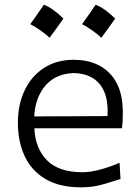

<svg xmlns="http://www.w3.org/2000/svg" viewBox="-20 -782 589 813"><path d="M323.2 11.2Q231.9 11.2 172.6 -23.9Q113.3 -59.1 84.5 -120.8Q55.7 -182.6 55.7 -261.7Q55.7 -339.4 84.5 -399.7Q113.3 -460 166.3 -494.4Q219.2 -528.8 292.5 -528.8Q388.7 -528.8 444.3 -471.7Q500 -414.6 500 -308.1Q500 -288.1 499.3 -271.2Q498.5 -254.4 496.1 -238.8H125.5Q129.4 -152.8 179.4 -102.8Q229.5 -52.7 329.6 -52.7Q361.3 -52.7 403.3 -63.7Q445.3 -74.7 486.3 -92.8L490.2 -23.9Q460 -14.2 416.5 -1.5Q373 11.2 323.2 11.2ZM435.1 -290.5Q440.4 -377.9 403.6 -424.1Q366.7 -470.2 293.5 -472.7Q217.3 -470.7 173.3 -420.7Q129.4 -370.6 125 -289.1ZM385 -762Q423.1 -747.5 467.7 -703.4Q438.7 -661.5 409.2 -622.3Q390.9 -639 370.2 -653.5Q349.6 -668 327.5 -679.8Q342.6 -700.2 356.3 -720.3Q370 -740.5 385 -762ZM165.8 -762Q203.9 -747.5 248.5 -703.4Q219.5 -661.5 189.9 -622.3Q171.7 -639 151 -653.5Q130.3 -668 108.3 -679.8Q123.3 -700.2 137 -720.3Q150.7 -740.5 165.8 -762Z"/></svg>

Font: Pinar-DS1-FD Regular
Style: Regular
Weight: 400
Designer: Amin Abedi
Version: Version 3.000